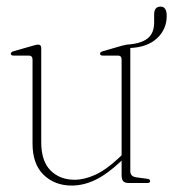

<svg xmlns="http://www.w3.org/2000/svg" viewBox="-20 -568 538 596"><path d="M81 -122V-383Q81 -395.5 69 -395.5H22Q13.5 -395.5 13.5 -401.5Q13.5 -406 22 -409L83.5 -426.5Q93.5 -429.5 98.5 -429.5Q108 -429.5 108 -418.5V-127Q108 -67.5 137 -38.8Q166 -10 211.5 -10Q241.5 -10 275.2 -25.2Q309 -40.5 347.5 -76.5L357.5 -86V-383Q357.5 -395.5 346 -395.5H299Q290.5 -395.5 290.5 -401.5Q290.5 -406 299 -409L360 -426.5Q368 -428.5 372 -429Q372.5 -429.5 373.5 -429.5Q416.5 -432 437.5 -448.2Q458.5 -464.5 458.5 -498V-523Q458.5 -547.5 478.5 -547.5Q497.5 -547.5 497.5 -518.5Q497.5 -477.5 467.8 -449.5Q438 -421.5 384.5 -419V-418.5V-36.5Q384.5 -20 403.5 -17.5L437 -13Q446 -12 446 -5.5Q446 0 437.5 0H379Q367.5 0 362.5 -5.5Q357.5 -11 357.5 -25V-69.5L354.5 -66.5Q311.5 -26.5 275.2 -9.2Q239 8 202.5 8Q150 8 115.5 -25.2Q81 -58.5 81 -122Z"/></svg>

Font: Fraunces 144pt S050 Thin
Style: Regular
Weight: 100
Version: Version 1.000; ttfautohint (v1.8.3)